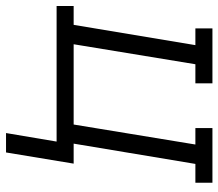

<svg xmlns="http://www.w3.org/2000/svg" viewBox="-78 -506 742 653"><g transform="rotate(90 293.5 -179.0)"><path d="M419 172 448 0H-13V-58H51L120 -472H63V-530H250V-472H185L117 -58H390L458 -472H402V-530H588V-472H524L455 -58H523L485 172Z"/></g></svg>

Font: Iosevka Slab LtExObl
Style: Regular
Weight: 300
Width: 7
Italic angle: -9°
Monospace: yes
Designer: Belleve Invis
Foundry: Belleve Invis
Version: Version 11.1.0; ttfautohint (v1.8.3)